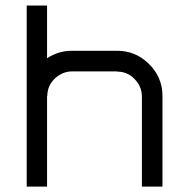

<svg xmlns="http://www.w3.org/2000/svg" viewBox="-20 -687 697 707"><path d="M153.3 -666.7V-472.5Q195 -500 245 -500H411.7Q480 -500 529.2 -450.8Q578.3 -401.7 578.3 -333.3V0H502.5V-333.3Q501.7 -369.2 475.4 -396.2Q449.2 -423.3 411.7 -423.3V-424.2H245Q208.3 -423.3 181.2 -397.1Q154.2 -370.8 154.2 -333.3H153.3V0H78.3V-666.7Z"/></svg>

Font: 0xA000-Squarish
Style: Squareish
Weight: 400
Version: Version 0.1